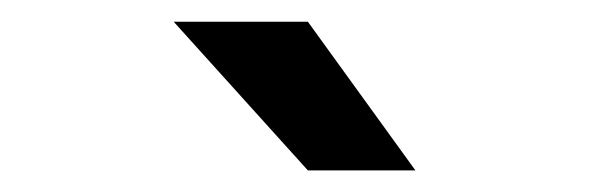

<svg xmlns="http://www.w3.org/2000/svg" viewBox="-20 -746 540 176"><path d="M139.2 -726.1H262.2L360.8 -589.8H262.2Z"/></svg>

Font: D-DIN Condensed
Style: DINCondensed-Bold
Weight: 700
Width: 3
Designer: Charles Nix
Foundry: Datto Inc.
Version: Version 1.10